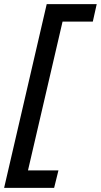

<svg xmlns="http://www.w3.org/2000/svg" viewBox="-32 -745 490 933"><path d="M419 -640H272L104 83H252L231 168H-12L195 -725H438Z"/></svg>

Font: Elaine Sans Medium
Style: Italic
Weight: 500
Italic angle: -13°
Designer: Wei Huang
Foundry: Wei Huang
Version: Version 2.001;December 24, 2019;FontCreator 12.0.0.2547 64-b